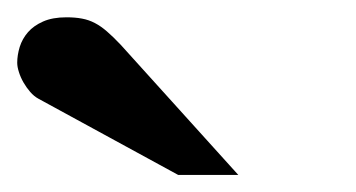

<svg xmlns="http://www.w3.org/2000/svg" viewBox="-20 -754 414 223"><path d="M187 -550.8 24.9 -639.2Q19.5 -642.1 15.1 -647.2Q10.7 -652.3 7.3 -658.2Q3.9 -664.1 2 -670.2Q0 -676.3 0 -681.2Q0 -689.9 2.9 -699.5Q5.9 -709 12.5 -716.6Q19 -724.1 30 -729Q41 -733.9 57.1 -733.9Q67.4 -733.9 75.2 -732.4Q83 -731 90.1 -727.3Q97.2 -723.6 104.2 -717.5Q111.3 -711.4 120.1 -702.1L256.8 -550.8Z"/></svg>

Font: Charis SIL Afr
Style: Bold
Weight: 700
Foundry: SIL International
Version: Version 5.000